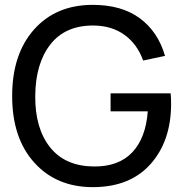

<svg xmlns="http://www.w3.org/2000/svg" viewBox="-20 -755 754 790"><path d="M362 15Q212 15 121 -86Q30 -187 30 -360Q30 -532 120 -633.5Q210 -735 362 -735Q480 -735 555 -680Q630 -625 659 -525L569 -506Q545 -573 493 -611Q441 -649 366 -650Q249 -651 187.5 -572.5Q126 -494 125 -360Q124 -227 186 -149Q248 -71 366 -70Q468 -69 524 -128Q580 -187 588 -297H435V-371H682Q684 -357 684 -328Q684 -175 599.5 -80Q515 15 362 15Z"/></svg>

Font: Manrope Medium
Style: Medium
Weight: 500
Designer: Mikhail Sharanda
Foundry: Mikhail Sharanda
Version: Version 4.000;hotconv 1.0.109;makeotfexe 2.5.65596